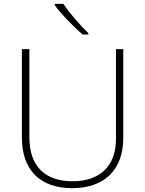

<svg xmlns="http://www.w3.org/2000/svg" viewBox="-20 -970 756 1000"><path d="M310 -950H265V-943C297 -899 360 -833 411 -790H440V-798C398 -837 338 -907 310 -950ZM622 -252V-714H584V-246C584 -103 498 -26 358 -26C214 -26 133 -104 133 -255V-714H94V-254C94 -84 189 10 356 10C518 10 622 -80 622 -252Z"/></svg>

Font: Noto Sans Cherokee ExtraLight
Style: Regular
Weight: 200
Designer: Monotype Design Team
Foundry: Monotype Imaging Inc.
Version: Version 2.001